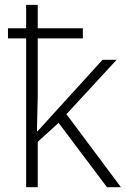

<svg xmlns="http://www.w3.org/2000/svg" viewBox="-20 -780 524 800"><path d="M13.2 -620.1V-662.1H88.9V-759.8H137.2V-662.1H325.2V-620.1H137.2V-378.9L133.8 -232.9H136.2L407.2 -530.8H465.8L256.8 -304.2L483.9 0H425.8L224.1 -268.1L137.2 -189V0H88.9V-620.1Z"/></svg>

Font: Open Sans Light
Style: Regular
Weight: 300
Foundry: Ascender Corporation
Version: Version 1.10